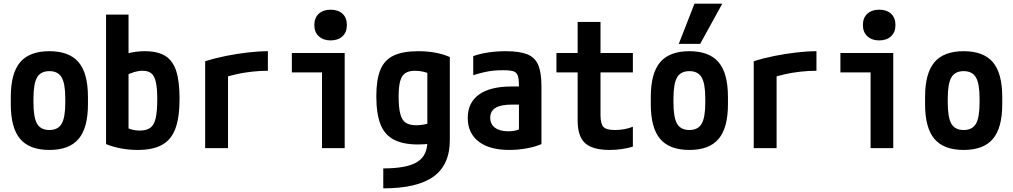

<svg xmlns="http://www.w3.org/2000/svg" viewBox="-20 -810 5540 1050"><path d="M250 10Q141 10 90 -50.5Q39 -111 39 -240V-280Q39 -409 90 -469.5Q141 -530 250 -530Q359 -530 410 -469.5Q461 -409 461 -280V-240Q461 -111 410 -50.5Q359 10 250 10ZM250 -99Q297 -99 317 -133Q337 -167 337 -249V-271Q337 -353 317 -387Q297 -421 250 -421Q203 -421 183 -387Q163 -353 163 -271V-249Q163 -167 183 -133Q203 -99 250 -99Z M734 10Q683 10 638 1Q593 -8 560 -22V-730H683V-65L656 -123Q673 -110 696 -103Q719 -96 745 -96Q782 -96 802.5 -111.5Q823 -127 831.5 -164Q840 -201 840 -268Q840 -327 832.5 -360.5Q825 -394 808 -408.5Q791 -423 760 -423Q738 -423 714 -416Q690 -409 656 -392L621 -495Q654 -513 692.5 -521.5Q731 -530 772 -530Q842 -530 883.5 -504.5Q925 -479 943.5 -422Q962 -365 962 -270Q962 -169 939.5 -107.5Q917 -46 866.5 -18Q816 10 734 10Z M1102 -475Q1155 -492 1215 -504Q1275 -516 1335 -523Q1395 -530 1445 -530V-423Q1402 -423 1357 -418Q1312 -413 1270 -403.5Q1228 -394 1196 -382L1227 -440V0H1102Z M1741 0V-414H1576V-520H1865V0ZM1788 -589Q1748 -589 1723.5 -611.5Q1699 -634 1699 -673Q1699 -713 1723.5 -735Q1748 -757 1788 -757Q1829 -757 1853 -735Q1877 -713 1877 -673Q1877 -634 1853 -611.5Q1829 -589 1788 -589Z M2076 111Q2204 111 2260.5 76.5Q2317 42 2317 -36V-467L2345 -402Q2316 -413 2294 -418Q2272 -423 2251 -423Q2216 -423 2196.5 -410Q2177 -397 2168.5 -366.5Q2160 -336 2160 -282Q2160 -222 2169 -187.5Q2178 -153 2198.5 -139Q2219 -125 2257 -125Q2277 -125 2298.5 -129Q2320 -133 2349 -141L2380 -33Q2354 -27 2326 -23.5Q2298 -20 2266 -20Q2184 -20 2133.5 -46.5Q2083 -73 2060.5 -131Q2038 -189 2038 -284Q2038 -374 2060 -428Q2082 -482 2132.5 -506Q2183 -530 2267 -530Q2368 -530 2440 -498V-44Q2440 91 2351 155.5Q2262 220 2076 220Z M2765 10Q2657 10 2597.5 -36Q2538 -82 2538 -165Q2538 -249 2599.5 -293Q2661 -337 2778 -337H2879V-238H2780Q2720 -238 2690.5 -220.5Q2661 -203 2661 -166Q2661 -131 2687 -111.5Q2713 -92 2760 -92Q2787 -92 2809.5 -99Q2832 -106 2850 -119L2818 -53V-337Q2818 -376 2812 -395Q2806 -414 2788 -420Q2770 -426 2733 -426Q2707 -426 2683 -424Q2659 -422 2631.5 -416Q2604 -410 2568 -399V-503Q2603 -516 2649 -523Q2695 -530 2746 -530Q2821 -530 2863.5 -513Q2906 -496 2923.5 -454.5Q2941 -413 2941 -340V-22Q2907 -7 2859.5 1.5Q2812 10 2765 10Z M3314 10Q3221 10 3180 -27Q3139 -64 3139 -151V-414H3023V-520H3139V-690H3264V-520H3441V-414H3264V-181Q3264 -133 3280 -116Q3296 -99 3342 -99Q3369 -99 3394 -103.5Q3419 -108 3441 -117V-8Q3410 1 3379 5.5Q3348 10 3314 10Z M3750 10Q3641 10 3590 -50.5Q3539 -111 3539 -240V-280Q3539 -409 3590 -469.5Q3641 -530 3750 -530Q3859 -530 3910 -469.5Q3961 -409 3961 -280V-240Q3961 -111 3910 -50.5Q3859 10 3750 10ZM3750 -99Q3797 -99 3817 -133Q3837 -167 3837 -249V-271Q3837 -353 3817 -387Q3797 -421 3750 -421Q3703 -421 3683 -387Q3663 -353 3663 -271V-249Q3663 -167 3683 -133Q3703 -99 3750 -99ZM3809 -570H3692L3778 -790H3930Z M4102 -475Q4155 -492 4215 -504Q4275 -516 4335 -523Q4395 -530 4445 -530V-423Q4402 -423 4357 -418Q4312 -413 4270 -403.5Q4228 -394 4196 -382L4227 -440V0H4102Z M4741 0V-414H4576V-520H4865V0ZM4788 -589Q4748 -589 4723.5 -611.5Q4699 -634 4699 -673Q4699 -713 4723.5 -735Q4748 -757 4788 -757Q4829 -757 4853 -735Q4877 -713 4877 -673Q4877 -634 4853 -611.5Q4829 -589 4788 -589Z M5250 10Q5141 10 5090 -50.5Q5039 -111 5039 -240V-280Q5039 -409 5090 -469.5Q5141 -530 5250 -530Q5359 -530 5410 -469.5Q5461 -409 5461 -280V-240Q5461 -111 5410 -50.5Q5359 10 5250 10ZM5250 -99Q5297 -99 5317 -133Q5337 -167 5337 -249V-271Q5337 -353 5317 -387Q5297 -421 5250 -421Q5203 -421 5183 -387Q5163 -353 5163 -271V-249Q5163 -167 5183 -133Q5203 -99 5250 -99Z"/></svg>

Font: M PLUS Code Latin SemiBold
Style: Regular
Weight: 600
Designer: Coji Morishita
Foundry: UNDERFOREST DESIGN
Version: Version 1.002; ttfautohint (v1.8.3)